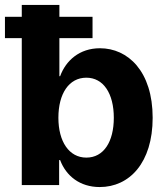

<svg xmlns="http://www.w3.org/2000/svg" viewBox="-26 -748 675 776"><path d="M377 8C497 8 591 -90 591 -272C591 -460 491 -553 378 -553C295 -553 240 -503 217 -440H214V-594H348V-680H214V-728H62V-680H-6V-594H62V0H213V-101H217C241 -37 297 8 377 8ZM210 -272C210 -370 253 -434 323 -434C392 -434 434 -370 434 -272C434 -175 393 -111 323 -111C253 -111 210 -176 210 -272Z"/></svg>

Font: Wafeq
Style: Bold
Weight: 700
Designer: Rasmus Andersson & Azza Alameddine
Foundry: Google & TypeTogether
Version: Version 3.000;FEAKit 1.0